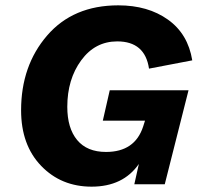

<svg xmlns="http://www.w3.org/2000/svg" viewBox="-20 -690 755 719"><path d="M365 -238 391 -352H686L597 0H483L500 -76Q441 9 323 9Q209 9 134 -69Q59 -147 59 -277Q59 -444 156.5 -557Q254 -670 423 -670Q534 -670 609 -616.5Q684 -563 700 -464L538 -433Q523 -535 419 -535Q336 -535 284 -464Q232 -393 232 -290Q232 -210 269 -165.5Q306 -121 377 -121Q485 -121 516 -216L523 -238Z"/></svg>

Font: Elaine Sans
Style: Bold Italic
Weight: 700
Italic angle: -13°
Designer: Wei Huang
Foundry: Wei Huang
Version: Version 2.001;December 24, 2019;FontCreator 12.0.0.2547 64-b